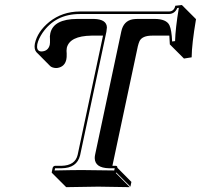

<svg xmlns="http://www.w3.org/2000/svg" viewBox="-20 -691 805 769"><path d="M656.2 -645Q677.2 -645 682.1 -668L708.5 -670.9L765.1 -614.3Q748 -513.7 747.6 -461.4L716.8 -456.5L660.2 -513.2Q659.2 -536.6 658.2 -548.3Q656.2 -548.3 655.3 -548.3H589.4Q550.3 -548.3 539.1 -526.9Q535.2 -518.1 532.2 -506.3L430.2 -26.9H443.8Q446.8 -26.4 448.7 -24.9Q450.2 -22 450.2 -19L506.3 37.6L502.4 56.6L445.8 0L443.8 2L500 58.6Q499 58.6 373.5 56.6L245.1 58.6L188.5 2L187 0L190.9 -19Q193.8 -26.4 200.7 -26.9H226.6Q281.2 -28.3 291 -70.8L392.6 -548.3H346.2Q259.3 -546.9 247.6 -499.5Q245.6 -487.3 247.1 -476.6Q247.6 -460.4 245.6 -452.6Q239.3 -423.8 210.4 -418.9Q206.5 -418.5 203.6 -418.5Q189.5 -419.4 181.6 -425.8L125.5 -482.4Q115.7 -494.1 119.6 -516.1Q129.9 -564.5 177.7 -603.5Q229.5 -644.5 299.3 -645ZM656.2 -634.8H299.3Q202.6 -634.8 150.4 -559.6Q134.3 -535.6 129.4 -514.2Q125 -489.3 141.1 -485.4Q144.5 -484.9 147 -484.9Q172.9 -486.3 179.2 -511.2Q180.7 -519 180.2 -532.2Q178.7 -546.4 181.6 -558.1Q194.8 -614.7 289.6 -615.2H356.4Q407.2 -613.8 408.2 -581.1Q407.7 -573.2 406.2 -564L300.8 -68.8Q288.1 -17.6 226.6 -17.1Q222.2 -17.1 213.9 -17.1Q205.1 -17.1 200.7 -17.1L198.7 -8.3Q286.1 -10.3 316.9 -9.8Q353 -9.8 437.5 -8.3L439.5 -17.1H416.5Q360.4 -18.6 359.4 -57.6Q359.4 -65.4 361.3 -73.2L465.8 -564.9Q474.6 -607.4 512.2 -613.8Q522 -615.2 532.7 -615.2H598.6Q646.5 -615.2 658.7 -589.8Q667.5 -570.8 669.4 -524.9L681.2 -526.4Q682.6 -577.6 696.3 -659.7L689.9 -658.7Q680.2 -635.7 656.2 -634.8Z"/></svg>

Font: Linux Biolinum Shadow O
Style: Italic
Weight: 400
Italic angle: -12°
Designer: Philipp H. Poll
Foundry: Philipp H. Poll
Version: Version 0.6.2